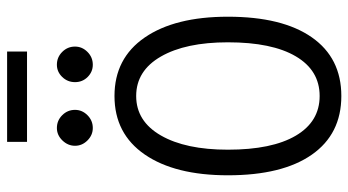

<svg xmlns="http://www.w3.org/2000/svg" viewBox="-240 -729 980 540"><g transform="rotate(-90 250.0 -459.0)"><path d="M27 -308Q27 -457 85.5 -542Q144 -627 250 -627Q356 -627 414.5 -542Q473 -457 473 -308Q473 -155 415 -72Q357 11 250 11Q143 11 85 -72Q27 -155 27 -308ZM401 -308Q401 -427 361 -496.5Q321 -566 250 -566Q179 -566 139 -496.5Q99 -427 99 -308Q99 -184 138.5 -117Q178 -50 250 -50Q322 -50 361.5 -117Q401 -184 401 -308ZM110 -738Q110 -758 125 -773.5Q140 -789 160 -789Q181 -789 196 -774Q211 -759 211 -738Q211 -718 196 -703Q181 -688 160 -688Q140 -688 125 -703Q110 -718 110 -738ZM289 -738Q289 -759 303.5 -774Q318 -789 338 -789Q359 -789 374 -774Q389 -759 389 -738Q389 -718 374 -703Q359 -688 338 -688Q318 -688 303.5 -702.5Q289 -717 289 -738ZM121 -929H375V-873H121Z"/></g></svg>

Font: Vazir Code FD
Style: Code-FD
Weight: 400
Foundry: DejaVu fonts team - Redesigned by Saber Rastikerdar
Version: Version 1.1.2